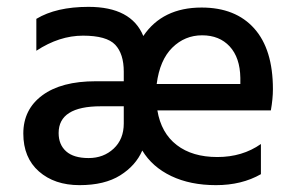

<svg xmlns="http://www.w3.org/2000/svg" viewBox="-20 -535 856 560"><path d="M437 -290H681V-308Q680 -367 650 -399.5Q620 -432 569.5 -432Q519 -432 482.5 -396Q446 -360 437 -290ZM151 -147Q151 -113 173 -93.5Q195 -74 238.5 -74Q282 -74 311.5 -101.5Q341 -129 341 -175V-225H274Q151 -225 151 -147ZM259 -298H341V-326Q341 -378 316 -404.5Q291 -431 222 -431Q153 -431 86 -387V-480Q144 -515 238 -515Q363 -515 398 -430Q454 -513 568 -513Q667 -513 721.5 -452Q776 -391 776 -275Q776 -247 770 -213H439Q450 -147 495.5 -112Q541 -77 614 -77Q687 -77 741 -115V-27Q685 5 610 5Q535 5 479.5 -21.5Q424 -48 395 -96Q376 -52 330.5 -23.5Q285 5 212 5Q139 5 93.5 -35Q48 -75 48 -145.5Q48 -216 103.5 -257Q159 -298 259 -298Z"/></svg>

Font: Hind Colombo Medium
Style: Regular
Weight: 500
Designer: Jyotish Sonowal, Aditi Pimprikar
Foundry: Indian Type Foundry
Version: Version 1.000;PS 1.0;hotconv 1.0.86;makeotf.lib2.5.63406; tt